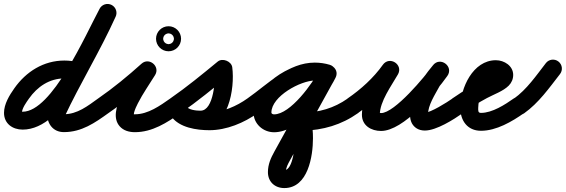

<svg xmlns="http://www.w3.org/2000/svg" viewBox="-57 -609 2847 966"><path d="M340.5 -294.5C315.8 -301.1 292.7 -304.4 266.9 -304.4C162.6 -304.4 74.4 -248.9 15.2 -164.9C-9.5 -129.8 -36.8 -85.7 -36.8 -41.2C-36.8 13.1 6.4 43.1 57 43.1C268.8 43.1 432.2 -352.2 523.7 -522.7C535.4 -544.6 527.2 -571.9 505.3 -583.7C483.4 -595.4 456.1 -587.2 444.3 -565.3C372.9 -432.1 204.6 -46.9 57 -46.9C51.5 -46.9 45.8 -50.7 50.2 -46.1C51.3 -44.9 53.2 -40.2 53.2 -41.2C53.2 -63.9 76.5 -95.7 88.8 -113.1C131 -173 191.9 -214.4 266.9 -214.4C284.9 -214.4 300.3 -212.1 317.5 -207.5C341.5 -201.1 366.1 -215.4 372.5 -239.5C378.9 -263.5 364.6 -288.1 340.5 -294.5ZM443 -562.5C365.2 -390 264.8 -227.7 184.4 -56.1C184.1 -55.4 183 -51 182 -46.6C181 -42.2 180.1 -37.7 180.1 -37C180.1 14.2 210 55.7 264.6 55.7C353.8 55.7 420.5 9 489.3 -40.5C509.5 -55 514 -83.1 499.5 -103.3C485 -123.5 456.9 -128 436.7 -113.5C384.7 -76.1 332.4 -34.3 264.6 -34.3C261.3 -34.3 265.9 -33.4 267.4 -32.2C273.4 -27.6 270.1 -24 270.1 -37C270.1 -37.7 268.9 -32.6 267.8 -27.5C266.6 -22.4 265.6 -17.2 265.9 -17.9C346.4 -189.9 447 -352.5 525 -525.5C535.2 -548.2 525.2 -574.8 502.5 -585C479.8 -595.2 453.2 -585.2 443 -562.5Z M488.6 -40C567.3 -94.3 644.2 -157.6 715.1 -221.6C734.2 -238.8 723.9 -264 705.3 -279.4C686.8 -294.9 660.2 -300.5 646.7 -278.6C601.4 -205 478.4 -51.4 544.6 25.8C564.1 48.5 593.2 56 622 56C709.3 56 783 8.3 851.9 -40.2C872.2 -54.5 877.1 -82.6 862.8 -102.9C848.5 -123.2 820.4 -128.1 800.1 -113.8C748.3 -77.4 688.2 -34 622 -34C599.9 -34 613.6 -26.7 615.6 -28.1C616 -28.4 616.7 -39.6 617.5 -42.5C621.8 -58.8 629.2 -74.5 636.8 -89.4C662 -138.9 694.3 -184.2 723.3 -231.4C736.8 -253.3 729.3 -276.2 713.5 -289.3C697.8 -302.4 674 -305.7 654.9 -288.4C586.8 -227 512.9 -166.2 437.4 -114C417 -99.9 411.8 -71.9 426 -51.4C440.1 -31 468.1 -25.8 488.6 -40ZM786.8 -440.7C789.4 -441.1 791.7 -441 791 -441C791.7 -441 792.4 -440.9 793.1 -440.9C802.4 -440.2 810.7 -434.6 815 -426.3C816.3 -423.8 817.2 -421.1 817.7 -418.2C818.1 -415.6 818 -413.3 818 -414C818 -414.7 818.1 -412.4 817.7 -409.8C817.2 -406.9 816.3 -404.2 815 -401.7C810.7 -393.4 802.4 -387.8 793.1 -387.1C792.4 -387.1 791.7 -387 791 -387C790.3 -387 789.6 -387.1 788.9 -387.1C779.6 -387.8 771.3 -393.4 767 -401.7C765.7 -404.2 764.8 -406.9 764.3 -409.8C763.9 -412.4 764 -414.7 764 -414C764 -414.7 764.1 -415.4 764.1 -416.1C764.8 -425.4 770.4 -433.7 778.7 -438C781.2 -439.3 783.9 -440.2 786.8 -440.7ZM728 -414C728 -379.3 756.3 -351 791 -351C825.7 -351 854 -379.3 854 -414C854 -448.7 825.7 -477 791 -477C756.3 -477 728 -448.7 728 -414Z M789 -51.3C803.2 -30.9 831.2 -25.9 851.7 -40C935.9 -98.5 1016.5 -164.6 1095.6 -229.7C1107.6 -239.6 1088.3 -254.6 1066.5 -263.2C1044.7 -271.9 1020.4 -274.2 1022.4 -258.8C1028.1 -213.4 1019.5 -52.1 951.8 -52.1C930.3 -52.1 892.4 -55.5 878.8 -74.9C861.6 -99.4 834.5 -98.8 816.1 -85.8C797.7 -72.9 787.9 -47.7 805.2 -23.1C844.9 33.4 932.5 46.1 996.5 46.1C1082.7 46.1 1170.6 9.3 1240.2 -40.4C1260.4 -54.8 1265.1 -82.9 1250.6 -103.2C1236.2 -123.4 1208.1 -128.1 1187.8 -113.6C1133.8 -75 1063.7 -43.9 996.5 -43.9C967.1 -43.9 897.8 -47.9 878.8 -74.9C861.6 -99.4 834.5 -98.8 816.1 -85.8C797.7 -72.9 787.9 -47.7 805.2 -23.1C837.6 23 898.3 37.9 951.8 37.9C1092.8 37.9 1125.2 -162.9 1111.6 -270.1C1109.7 -285.5 1097.4 -297.7 1082.5 -303.6C1067.7 -309.5 1050.4 -309.1 1038.4 -299.2C961.2 -235.6 882.6 -171 800.3 -114C779.9 -99.8 774.9 -71.8 789 -51.3Z M1177.1 -51.2C1191.4 -30.8 1219.5 -25.9 1239.8 -40.1C1323.6 -98.8 1420.4 -204 1526.4 -204C1543.2 -204 1560 -201.7 1576.2 -196.9C1600 -189.8 1625.1 -203.4 1632.1 -227.2C1639.2 -251 1625.6 -276.1 1601.8 -283.1C1577.4 -290.4 1551.9 -294 1526.4 -294C1392.8 -294 1290.9 -185.8 1188.2 -113.9C1167.8 -99.6 1162.9 -71.5 1177.1 -51.2ZM1632.2 -227.5C1639.1 -251.4 1625.3 -276.4 1601.5 -283.2C1576.5 -290.4 1553.5 -293.9 1527.3 -293.9C1404.6 -293.9 1218.5 -177.8 1218.5 -42.8C1218.5 13.9 1266.6 56.4 1322 56.4C1447.1 56.4 1579.7 -114.8 1631.2 -217.9C1644.4 -244.2 1631.6 -267.5 1611.9 -277.8C1592.3 -288.2 1565.8 -285.5 1551.6 -259.7C1475.6 -122.1 1399.6 15.6 1323.6 153.3C1305.3 186.3 1291.3 217.8 1291 256.4C1290.6 305.1 1325.4 337.2 1373.4 337.2C1492.6 337.2 1517.6 177.4 1517.6 86.9C1517.6 55.6 1515.5 23.1 1507.5 -7.4C1504.7 -18.3 1488.5 -4 1475.9 12.9C1463.3 29.8 1454.2 49.3 1465.5 49C1569.2 45.6 1659.9 19.8 1744.9 -40.2C1765.2 -54.6 1770.1 -82.6 1755.8 -102.9C1741.4 -123.2 1713.4 -128.1 1693.1 -113.8C1622.4 -63.9 1548.8 -43.8 1462.5 -41C1451.3 -40.6 1439.3 -32 1430.9 -20.7C1422.5 -9.5 1417.6 4.4 1420.5 15.4C1426.4 38.3 1427.6 63.3 1427.6 86.9C1427.6 116.4 1418.8 247.2 1373.4 247.2C1367.7 247.2 1378 250.6 1380.5 256.5C1380.8 257.3 1381 257.4 1381 257.1C1381.1 234.5 1391.8 216 1402.4 196.7C1478.4 59.1 1554.4 -78.6 1630.4 -216.3C1644.6 -242 1631.3 -265.6 1611.1 -276.2C1590.9 -286.8 1563.9 -284.4 1550.8 -258.1C1517.1 -190.8 1404.2 -33.6 1322 -33.6C1316.7 -33.6 1308.5 -36.1 1308.5 -42.8C1308.5 -124.6 1456.1 -203.9 1527.3 -203.9C1545.1 -203.9 1559.8 -201.6 1576.5 -196.8C1600.4 -189.9 1625.4 -203.7 1632.2 -227.5Z M1680.9 -51.5C1695 -31 1723 -25.8 1743.5 -39.9C1818.8 -91.7 1889.5 -156.2 1942.7 -230.9C1959.2 -254.1 1947.3 -278.6 1927.7 -291.1C1908.2 -303.5 1881 -304 1866.9 -279.3C1824.8 -205.3 1763.9 -118.9 1763.9 -31.7C1763.9 23.1 1811 49.9 1860.2 49.9C1973.1 49.9 2132.5 -140.9 2193.7 -226.9C2210.6 -250.7 2201.7 -275.7 2184 -288.9C2166.4 -302.2 2140 -303.9 2121.8 -281C2106 -261.2 2088.5 -241.4 2075.9 -219.3C2075.9 -219.3 2075.8 -219 2075.6 -218.8C2075.5 -218.5 2075.3 -218.2 2075.3 -218.2C2044.2 -159.9 2006 -98.5 2006 -30.3C2006 -16.2 2008.5 -2.1 2014.9 10.5C2014.9 10.5 2015.1 10.8 2015.3 11.1C2015.5 11.5 2015.6 11.8 2015.6 11.8C2026.8 32 2048.1 47.8 2080.4 47.8C2138.8 47.8 2225.7 -7.9 2271.8 -40.1C2292.2 -54.4 2297.1 -82.5 2282.9 -102.8C2268.6 -123.2 2240.5 -128.1 2220.2 -113.9C2190.5 -93.1 2109.6 -42.2 2080.4 -42.2C2075.1 -42.2 2089.5 -36.8 2093.4 -32.1C2094.3 -31 2095 -29.9 2095.8 -28.7C2096.3 -27.9 2097.4 -25.5 2097.1 -26.3C2096.4 -28.2 2095.3 -30.1 2094.4 -31.8C2094.4 -31.8 2094.5 -31.5 2094.7 -31.1C2094.9 -30.8 2095.1 -30.5 2095.1 -30.5C2094.7 -31.2 2095.8 -29 2096 -28.2C2096.4 -26.9 2096 -30 2096 -30.3C2096 -80.6 2131.4 -132.2 2154.7 -175.8C2154.7 -175.8 2154.5 -175.5 2154.4 -175.2C2154.2 -175 2154.1 -174.7 2154.1 -174.7C2164.3 -192.6 2179.3 -208.8 2192.2 -225C2210.4 -247.8 2200.9 -273.2 2182.6 -287C2164.3 -300.8 2137.2 -302.9 2120.3 -279.1C2081.6 -224.6 1928.5 -40.1 1860.2 -40.1C1855.7 -40.1 1845.8 -44.3 1849.7 -40.2C1851.9 -38 1853.4 -35.1 1853.9 -32C1853.9 -31.9 1853.9 -31.8 1853.9 -31.7C1853.9 -98.9 1911.9 -176.5 1945.1 -234.7C1959.2 -259.5 1948.5 -283.2 1930.2 -294.9C1911.9 -306.6 1885.9 -306.3 1869.3 -283.1C1822.3 -217 1759.1 -159.9 1692.5 -114.1C1672 -100 1666.8 -72 1680.9 -51.5Z M2270.8 -40.1C2310.1 -67.6 2350.9 -93 2393.2 -115.7C2427.7 -134.2 2474.9 -150.3 2502.6 -178.2C2517 -192.8 2525 -211.4 2525 -232C2525 -277.8 2479.8 -306 2438 -306C2322.2 -306 2259 -165.9 2259 -66C2259 -2.3 2294.6 49 2363 49C2440.3 49 2518.9 2.8 2579.9 -40.2C2600.2 -54.5 2605.1 -82.6 2590.8 -102.9C2576.5 -123.2 2548.4 -128.1 2528.1 -113.8C2483.9 -82.7 2419.8 -41 2363 -41C2347.6 -41 2349 -52.2 2349 -66C2349 -112 2379 -216 2438 -216C2446.4 -216 2438.4 -215 2435.8 -225.7C2434.8 -229.5 2435 -232.5 2435 -232C2435 -231.2 2435.3 -236 2437.1 -239.4C2439.2 -243.2 2410.7 -225.6 2405 -222.7C2340.3 -190.4 2278.6 -155.3 2219.2 -113.9C2198.9 -99.7 2193.9 -71.6 2208.1 -51.2C2222.3 -30.9 2250.4 -25.9 2270.8 -40.1Z M2580.1 -39C2653.4 -91.1 2705.9 -166.2 2760.5 -236.4C2775.8 -256 2772.2 -284.3 2752.6 -299.5C2733 -314.8 2704.7 -311.2 2689.5 -291.6C2640.6 -228.7 2593.5 -158.9 2527.9 -112.3C2507.7 -97.9 2502.9 -69.9 2517.3 -49.6C2531.7 -29.3 2559.8 -24.6 2580.1 -39Z"/></svg>

Font: FRB American Cursive Guidelines Arrows Black
Style: Bold Italic
Weight: 900
Italic angle: -25°
Version: Version 2.0;Modular Font Editor K font №1